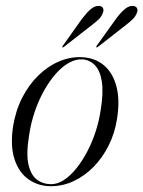

<svg xmlns="http://www.w3.org/2000/svg" viewBox="-20 -635 495 663"><path d="M264 -437.5Q309 -435 339.5 -409Q370 -383 382.2 -336Q394.5 -289 384 -224Q376.5 -175.5 355.5 -133.2Q334.5 -91 303.5 -59.2Q272.5 -27.5 234.8 -9.8Q197 8 155.5 8Q113 8 79.5 -15Q46 -38 30.5 -84Q15 -130 25 -198Q34 -253.5 57 -298.2Q80 -343 113 -375Q146 -407 184.8 -423.2Q223.5 -439.5 264 -437.5ZM156.5 1Q178.5 1 200.5 -13.2Q222.5 -27.5 243 -52.8Q263.5 -78 280.8 -110.8Q298 -143.5 310 -180Q322 -216.5 327.5 -254Q337.5 -314.5 331.8 -352.5Q326 -390.5 308.2 -409.2Q290.5 -428 265 -430Q242 -431.5 218.2 -418.2Q194.5 -405 172.5 -380Q150.5 -355 131.8 -321.5Q113 -288 99.8 -248.8Q86.5 -209.5 80.5 -168Q70 -104.5 78.2 -67.5Q86.5 -30.5 107.5 -14.8Q128.5 1 156.5 1ZM262 -568.5Q277.5 -589 291.2 -601.5Q305 -614 318.5 -614.5Q330.5 -615 334.8 -608.5Q339 -602 336 -593Q332 -579 320.8 -568.2Q309.5 -557.5 294 -546L200.5 -473Q198.5 -471.5 197.2 -471.2Q196 -471 195 -471.5Q194.5 -472.5 195 -473.8Q195.5 -475 197 -477ZM379.5 -568.5Q394.5 -589 408.5 -601.5Q422.5 -614 435.5 -614.5Q447.5 -615 452 -608.5Q456.5 -602 453.5 -593Q449 -579 437.8 -568.2Q426.5 -557.5 411.5 -546L318 -473Q316 -471.5 314.8 -471.2Q313.5 -471 312.5 -471.5Q312 -472.5 312.5 -473.8Q313 -475 314 -477Z"/></svg>

Font: Fraunces 120pt Light
Style: Italic
Weight: 300
Italic angle: -16°
Version: Version 1.000;[b76b70a41]